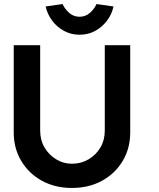

<svg xmlns="http://www.w3.org/2000/svg" viewBox="-20 -925 789 951"><path d="M48 -269V-701H179V-278Q179 -231 200.5 -194.5Q222 -158 258 -136Q294 -114 336 -114Q382 -114 419 -136Q456 -158 477.5 -194.5Q499 -231 499 -278V-701H625V-269Q625 -190 587.5 -127.5Q550 -65 485 -29.5Q420 6 336 6Q253 6 188 -29.5Q123 -65 85.5 -127.5Q48 -190 48 -269ZM206 -893 290 -905Q301 -880 323 -861Q345 -842 374 -842Q403 -842 425 -861Q447 -880 458 -905L542 -893Q534 -854 510 -822.5Q486 -791 451.5 -772Q417 -753 374 -753Q332 -753 297 -772Q262 -791 238.5 -822.5Q215 -854 206 -893Z"/></svg>

Font: Our Lexend Medium
Style: Regular
Weight: 500
Designer: Bonnie Shaver-Troup, Thomas Jockin
Foundry: Lexend
Version: Version 1.007